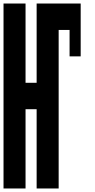

<svg xmlns="http://www.w3.org/2000/svg" viewBox="-20 -1050 540 1090"><path d="M188 -1030H438V-730H375V-880H313V20H188V-430H125V20H0V-1030H125V-580H188Z"/></svg>

Font: 2P VHS
Style: Regular
Weight: 400
Designer: CodeMan38
Foundry: CodeMan38
Version: Version 3.000